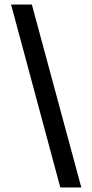

<svg xmlns="http://www.w3.org/2000/svg" viewBox="-20 -830 409 850"><path d="M247 0 29 -810H121L340 0Z"/></svg>

Font: Oswald
Style: Regular
Weight: 400
Designer: Vernon Adams
Foundry: Vernon Adams
Version: Version 4.103; ttfautohint (v1.8.3)